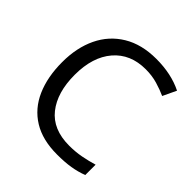

<svg xmlns="http://www.w3.org/2000/svg" viewBox="-195 -868 1022 1022"><g transform="rotate(45 316.0 -357.0)"><path d="M403 -645Q288 -645 222 -568Q156 -491 156 -357Q156 -224 217.5 -146.5Q279 -69 402 -69Q449 -69 491 -77Q533 -85 573 -97V-19Q533 -4 490.5 3Q448 10 389 10Q280 10 207 -35Q134 -80 97.5 -163Q61 -246 61 -358Q61 -466 100.5 -548.5Q140 -631 217 -677.5Q294 -724 404 -724Q517 -724 601 -682L565 -606Q532 -621 491.5 -633Q451 -645 403 -645Z"/></g></svg>

Font: Noto Sans Hatran
Style: Regular
Weight: 400
Designer: Monotype Design Team
Foundry: Monotype Imaging Inc.
Version: Version 2.001; ttfautohint (v1.8.4.7-5d5b)